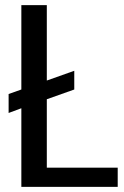

<svg xmlns="http://www.w3.org/2000/svg" viewBox="-20 -731 485 751"><path d="M163.1 -416Q189.5 -425.8 270.5 -454.1Q270.5 -436.5 270.5 -380.9Q243.2 -371.1 163.1 -342.8Q163.1 -275.4 163.1 -75.2Q232.4 -75.2 440.4 -75.2Q440.4 -56.6 440.4 0Q345.7 0 63.5 0Q63.5 -77.1 63.5 -307.6Q50.8 -302.7 13.7 -289.1Q13.7 -294.9 13.7 -306.6Q13.7 -318.4 13.7 -335.9Q13.7 -342.8 13.7 -363.3Q26.4 -368.2 63.5 -380.9Q63.5 -463.9 63.5 -710.9Q87.9 -710.9 163.1 -710.9Q163.1 -636.7 163.1 -416Z"/></svg>

Font: Noto Sans Hebrew DECATHLON 
Style: Regular
Weight: 400
Designer: Monotype Design team
Version: Version 1.03 uh